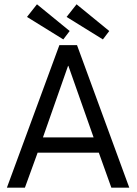

<svg xmlns="http://www.w3.org/2000/svg" viewBox="-20 -869 635 889"><path d="M254.9 -660H336.6L578.6 0H495.6L437.6 -162H154.2L95.3 0H11.9ZM178.9 -232.9H413.3L296.6 -564.1H295.1ZM456.4 -686.5 288.3 -790.6 334.5 -849.1 485.9 -725.4ZM273.1 -686.5 105 -790.6 151.2 -849.1 302.6 -725.4Z"/></svg>

Font: League Spartan Extralight
Style: Regular
Weight: 200
Foundry: The League of Moveable Type
Version: Version 2.300; ttfautohint (v1.8.3)